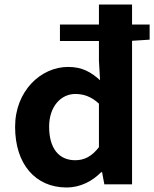

<svg xmlns="http://www.w3.org/2000/svg" viewBox="-20 -818 684 852"><path d="M314 -107C240 -107 198 -161 198 -256C198 -346 251 -401 314 -401C350 -401 385 -390 419 -358V-165C387 -123 353 -107 314 -107ZM246 -636H419V-549L424 -462C384 -498 345 -521 282 -521C162 -521 47 -415 47 -255C47 -91 136 14 276 14C336 14 390 -14 429 -54H433L443 0H566V-637L644 -642V-709H566V-798H419V-709H246Z"/></svg>

Font: Noto Sans Mono CJK SC
Style: Bold
Weight: 700
Designer: Ryoko NISHIZUKA 西塚涼子 (kana, bopomofo & ideographs); Paul D. Hunt (Latin, Greek & Cyrillic); Sandoll Communications 산돌커뮤니
Foundry: Adobe
Version: Version 2.004;hotconv 1.0.118;makeotfexe 2.5.65603